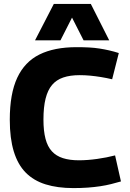

<svg xmlns="http://www.w3.org/2000/svg" viewBox="-20 -951 664 981"><path d="M30 -339Q30 -472 68 -553.5Q106 -635 181.5 -672.5Q257 -710 371 -710Q406 -710 434.5 -708.5Q463 -707 488.5 -703Q514 -699 538 -693.5Q562 -688 587 -680L553 -546Q523 -553 495 -557.5Q467 -562 440.5 -564.5Q414 -567 387 -567Q338 -567 303 -555Q268 -543 246 -517Q224 -491 213 -447.5Q202 -404 202 -340Q202 -282 212.5 -242Q223 -202 245 -178Q267 -154 301.5 -143Q336 -132 383 -132Q427 -132 476.5 -139Q526 -146 568 -157L598 -24Q574 -17 548 -10.5Q522 -4 492.5 0.5Q463 5 429 7.5Q395 10 355 10Q274 10 213 -9Q152 -28 111.5 -69Q71 -110 50.5 -177Q30 -244 30 -339ZM159 -745 255 -931H444L538 -745H407L348 -861L289 -745Z"/></svg>

Font: Georama ExtraCondensed Thin
Style: Bold
Weight: 700
Version: Version 1.001